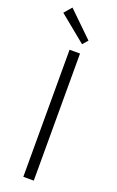

<svg xmlns="http://www.w3.org/2000/svg" viewBox="-180 -992 631 1035"><g transform="rotate(20 136.0 -474.0)"><path d="M106 -729H166V0H106ZM6 -905 43 -948 185 -810 159 -780Z"/></g></svg>

Font: Merged Yaku Han JP Light
Style: Regular
Weight: 300
Designer: Ryoko NISHIZUKA 西塚涼子 (kana, bopomofo & ideographs); Paul D. Hunt (Latin, Greek & Cyrillic); Sandoll Communications 산돌커뮤니
Foundry: Adobe
Version: Version 2.004